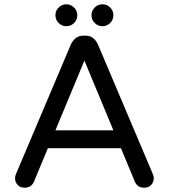

<svg xmlns="http://www.w3.org/2000/svg" viewBox="-20 -869 786 894"><path d="M95 5Q74 5 62 -8Q50 -21 50 -40Q50 -48 55 -60L310 -662Q317 -678 331.5 -690.5Q346 -703 368 -703H378Q401 -703 415 -690.5Q429 -678 436 -662L691 -60Q696 -48 696 -40Q696 -21 684 -8Q672 5 651 5Q620 5 608 -23L543 -179H203L138 -23Q126 5 95 5ZM238 -262H508L373 -587ZM457 -747Q436 -747 421 -762Q406 -777 406 -798Q406 -819 421 -834Q436 -849 457 -849Q478 -849 493 -834Q508 -819 508 -798Q508 -777 493 -762Q478 -747 457 -747ZM289 -747Q268 -747 253 -762Q238 -777 238 -798Q238 -819 253 -834Q268 -849 289 -849Q310 -849 325 -834Q340 -819 340 -798Q340 -777 325 -762Q310 -747 289 -747Z"/></svg>

Font: Varela Round
Style: Regular
Weight: 400
Designer: Joe Prince, Avraham Cornfeld
Foundry: Joe Prince, Avraham Cornfeld
Version: Version 3.010; ttfautohint (v1.8.4.7-5d5b)